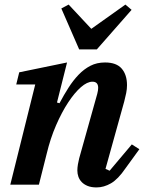

<svg xmlns="http://www.w3.org/2000/svg" viewBox="-20 -807 637 839"><path d="M402 12Q379 12 363 5.5Q347 -1 337 -11.5Q327 -22 322.5 -35Q318 -48 318 -62Q318 -74 320.5 -89Q323 -104 326 -115L405 -397Q409 -412 409 -423Q409 -450 384 -450Q361 -450 333.5 -426Q306 -402 278 -359.5Q250 -317 225 -259.5Q200 -202 184 -135L150 0H25L134 -438H51L64 -491L273 -534L229 -359L240 -356Q259 -392 279.5 -424Q300 -456 323.5 -480.5Q347 -505 375 -519.5Q403 -534 439 -534Q489 -534 512 -507Q535 -480 535 -435Q535 -418 531.5 -400.5Q528 -383 523 -364L441 -69L459 -61L556 -176L589 -155L528 -71Q496 -24 465 -6Q434 12 402 12ZM248 -770 280 -787 379 -681 528 -787 555 -764 403 -591H326Z"/></svg>

Font: IBM Plex Serif SemiBold
Style: Italic
Weight: 600
Italic angle: -14°
Designer: Mike Abbink, Paul van der Laan, Pieter van Rosmalen
Foundry: Bold Monday
Version: Version 2.5